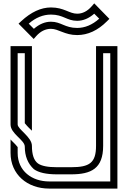

<svg xmlns="http://www.w3.org/2000/svg" viewBox="-20 -1103 748 1123"><path d="M666.7 -833.3H541.7V-250C541.7 -150 503 -125 395.8 -125H312.5C259.4 -125 222.9 -132.3 202.1 -146.9C178.1 -164.6 166.7 -199 166.7 -250C166.7 -301.7 83.3 -346.9 83.3 -375V-791.7H125V-382.3C143.8 -358.8 158.1 -347.1 166.7 -338.5V-833.3H41.7V-375C41.7 -320 125 -284.5 125 -245.3C125 -190.2 142.7 -145.9 178.1 -113.5C205.2 -93.8 250 -83.3 312.5 -83.3H395.8C513.1 -83.3 583.3 -116.7 583.3 -250V-791.7H625V-41.7H267.7C167.4 -41.7 83.3 -102.2 83.3 -208.3V-242.7C83.3 -243.8 83.3 -243.8 82.3 -243.8C68 -262.8 48.8 -278 41.7 -287.5V-208.3C41.7 -83.3 139.2 0 267.7 0H666.7ZM431.3 -897.9C493.8 -897.9 552.1 -925 605.2 -978.1L619.8 -992.7L531.2 -1083.3L516.7 -1066.7C491.7 -1037.5 462.5 -1022.9 431.3 -1022.9C385.3 -1022.9 354.7 -1059.4 278.1 -1059.4C219.8 -1059.4 161.5 -1032.3 104.2 -979.2L88.5 -964.6L177.1 -875L191.7 -891.7C216.7 -919.8 245.8 -934.4 278.1 -934.4C322.1 -934.4 358.5 -897.9 431.3 -897.9ZM278.1 -976C243.8 -976 210.4 -962.5 178.1 -934.4L147.9 -964.6C188.5 -1000 232.3 -1017.7 278.1 -1017.7C350.9 -1017.7 370 -981.3 431.3 -981.3C465.6 -981.3 499 -994.8 531.2 -1022.9L560.4 -993.8C519.8 -957.3 476 -939.6 431.3 -939.6C359.1 -939.6 337.1 -976 278.1 -976Z"/></svg>

Font: Sportrop
Style: Regular
Weight: 500
Version: Version 0.9